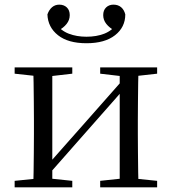

<svg xmlns="http://www.w3.org/2000/svg" viewBox="-20 -806 741 826"><path d="M352 -620Q273 -620 229.5 -654.5Q186 -689 184 -744Q191 -764 204 -775Q217 -786 235 -786Q255 -786 267.5 -774Q280 -762 280 -741Q280 -720 266.5 -703Q253 -686 230 -674L218 -706Q242 -674 276 -661Q310 -648 352 -648Q395 -648 428.5 -661Q462 -674 486 -706L474 -674Q451 -686 437.5 -703Q424 -720 424 -741Q424 -762 436.5 -774Q449 -786 468 -786Q488 -786 501 -775Q514 -764 519 -744Q519 -689 475 -654.5Q431 -620 352 -620ZM43 0V-28L152 -39H186L291 -28V0ZM411 0V-28L514 -39H548L656 -28V0ZM123 0Q124 -24 124.5 -65Q125 -106 125.5 -150Q126 -194 126 -229V-288Q126 -322 125.5 -366Q125 -410 124.5 -451Q124 -492 123 -516H205V0ZM182 -47 147 -66H158L335 -266L516 -471L550 -451H538L360 -249ZM495 0V-516H576Q575 -492 574.5 -451Q574 -410 573.5 -366Q573 -322 573 -288V-229Q573 -194 573.5 -150Q574 -106 574.5 -65Q575 -24 576 0ZM43 -489V-516H291V-489L187 -477H153ZM411 -489V-516H656V-489L549 -477H514Z"/></svg>

Font: Noto Serif TC
Style: Regular
Weight: 400
Designer: Ryoko NISHIZUKA  (kana & ideographs); Frank Grießhammer (Latin, Greek & Cyrillic); Wenlong ZHANG  (bopomofo); Sandoll Co
Foundry: Adobe
Version: Version 2.003-H1;hotconv 1.1.1;makeotfexe 2.6.0